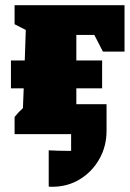

<svg xmlns="http://www.w3.org/2000/svg" viewBox="-20 -515 498 737"><path d="M36 0V-66Q43 -75 51 -83.5Q59 -92 68 -100L71 -176H22V-283H75L79 -400L36 -422V-495H458V-317H375L342 -381H273V-283H372V-176H273V-115H389V-13Q389 47 361 96Q333 145 286 173.5Q239 202 180 202Q172 202 167 201V62Q186 63 201.5 63.5Q217 64 233 64Q243 64 253 64Q253 45 253 27Q253 13 253 0Z"/></svg>

Font: Piazzolla Black
Style: Regular
Weight: 900
Designer: Juan Pablo del Peral
Foundry: Huerta Tipografica
Version: Version 1.330